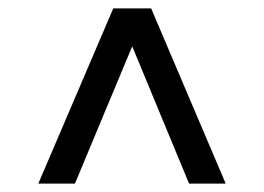

<svg xmlns="http://www.w3.org/2000/svg" viewBox="-20 -578 627 456"><path d="M294 -468 429 -142H516L339 -558H249L71 -142H158Z"/></svg>

Font: Montserrat-Alt1 SemBd
Style: Regular
Weight: 600
Designer: Differentunic
Foundry: Differentunic
Version: Version 7.222